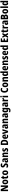

<svg xmlns="http://www.w3.org/2000/svg" viewBox="8866 -9674 1048 18820"><g transform="rotate(-90 9390.0 -264.0)"><path d="M625 0H434L209 -488H205Q209 -436 211 -390Q213 -344 213 -309V0H68V-714H258L482 -236H486Q483 -285 481 -329Q479 -373 479 -409V-714H625Z M1194 -276Q1194 -197 1170 -132Q1146 -67 1094.5 -28.5Q1043 10 961 10Q886 10 834.5 -28Q783 -66 756.5 -131Q730 -196 730 -276Q730 -360 755.5 -424Q781 -488 832.5 -524Q884 -560 964 -560Q1067 -560 1130.5 -486.5Q1194 -413 1194 -276ZM884 -275Q884 -196 902.5 -155Q921 -114 963 -114Q1004 -114 1022 -154.5Q1040 -195 1040 -276Q1040 -356 1022 -395.5Q1004 -435 962 -435Q921 -435 902.5 -395.5Q884 -356 884 -275Z M1504 -118Q1522 -118 1540 -122.5Q1558 -127 1578 -136V-18Q1553 -5 1523 2.5Q1493 10 1457 10Q1381 10 1343 -33Q1305 -76 1305 -173V-428H1246V-503L1317 -546L1355 -663H1457V-550H1571V-428H1457V-177Q1457 -118 1504 -118Z M2101 -276Q2101 -197 2077 -132Q2053 -67 2001.5 -28.5Q1950 10 1868 10Q1793 10 1741.5 -28Q1690 -66 1663.5 -131Q1637 -196 1637 -276Q1637 -360 1662.5 -424Q1688 -488 1739.5 -524Q1791 -560 1871 -560Q1974 -560 2037.5 -486.5Q2101 -413 2101 -276ZM1791 -275Q1791 -196 1809.5 -155Q1828 -114 1870 -114Q1911 -114 1929 -154.5Q1947 -195 1947 -276Q1947 -356 1929 -395.5Q1911 -435 1869 -435Q1828 -435 1809.5 -395.5Q1791 -356 1791 -275Z M2793 -211Q2793 -147 2765.5 -97Q2738 -47 2686 -18.5Q2634 10 2560 10Q2509 10 2465.5 0.5Q2422 -9 2378 -32V-187Q2422 -161 2469 -146Q2516 -131 2557 -131Q2597 -131 2615.5 -149.5Q2634 -168 2634 -197Q2634 -217 2625 -233Q2616 -249 2593 -266Q2570 -283 2530 -305Q2488 -329 2454.5 -356Q2421 -383 2402 -421.5Q2383 -460 2383 -519Q2383 -614 2442 -669Q2501 -724 2606 -724Q2655 -724 2701 -711Q2747 -698 2792 -675L2747 -542Q2668 -585 2608 -585Q2574 -585 2557 -568.5Q2540 -552 2540 -527Q2540 -504 2549.5 -488.5Q2559 -473 2582.5 -457Q2606 -441 2649 -417Q2719 -378 2756 -332Q2793 -286 2793 -211Z M3098 -560Q3187 -560 3236 -510.5Q3285 -461 3285 -363V0H3176L3150 -73H3146Q3118 -30 3084.5 -10Q3051 10 2996 10Q2949 10 2917.5 -13.5Q2886 -37 2870.5 -76.5Q2855 -116 2855 -165Q2855 -252 2906.5 -295.5Q2958 -339 3056 -343L3133 -346V-364Q3133 -442 3070 -442Q3017 -442 2943 -402L2901 -511Q2941 -535 2991 -547.5Q3041 -560 3098 -560ZM3094 -249Q3049 -247 3028.5 -227Q3008 -207 3008 -171Q3008 -107 3058 -107Q3090 -107 3111.5 -133Q3133 -159 3133 -203V-251Z M3682 -560Q3757 -560 3800 -509.5Q3843 -459 3843 -360V0H3691V-315Q3691 -371 3678 -400Q3665 -429 3631 -429Q3586 -429 3569.5 -388.5Q3553 -348 3553 -256V0H3401V-550H3519L3537 -480H3545Q3587 -560 3682 -560Z M4292 -165Q4292 -80 4241.5 -35Q4191 10 4095 10Q4050 10 4010.5 3Q3971 -4 3934 -21V-159Q3968 -140 4008.5 -127Q4049 -114 4085 -114Q4142 -114 4142 -155Q4142 -167 4136 -177.5Q4130 -188 4110 -200.5Q4090 -213 4049 -232Q3992 -260 3962.5 -299.5Q3933 -339 3933 -401Q3933 -477 3983 -518.5Q4033 -560 4121 -560Q4165 -560 4205 -548.5Q4245 -537 4286 -515L4245 -403Q4216 -420 4185.5 -431Q4155 -442 4126 -442Q4080 -442 4080 -409Q4080 -397 4086 -388Q4092 -379 4111 -367.5Q4130 -356 4169 -336Q4225 -307 4258.5 -269Q4292 -231 4292 -165Z M5102 -370Q5102 -190 5018 -95Q4934 0 4782 0H4594V-714H4795Q4941 -714 5021.5 -625.5Q5102 -537 5102 -370ZM4939 -364Q4939 -477 4902.5 -528.5Q4866 -580 4795 -580H4752V-135H4784Q4864 -135 4901.5 -191.5Q4939 -248 4939 -364Z M5408 -559Q5510 -559 5566.5 -493.5Q5623 -428 5623 -309V-231H5336Q5338 -108 5444 -108Q5485 -108 5520.5 -118Q5556 -128 5595 -150V-29Q5525 10 5425 10Q5306 10 5245.5 -62.5Q5185 -135 5185 -272Q5185 -412 5243 -485.5Q5301 -559 5408 -559ZM5412 -445Q5380 -445 5359.5 -419.5Q5339 -394 5337 -336H5483Q5483 -388 5464.5 -416.5Q5446 -445 5412 -445Z M5814 0 5645 -550H5803L5874 -258Q5880 -233 5884.5 -206Q5889 -179 5891 -151H5895Q5896 -174 5900.5 -200.5Q5905 -227 5911 -255L5986 -550H6144L5974 0Z M6419 -560Q6508 -560 6557 -510.5Q6606 -461 6606 -363V0H6497L6471 -73H6467Q6439 -30 6405.5 -10Q6372 10 6317 10Q6270 10 6238.5 -13.5Q6207 -37 6191.5 -76.5Q6176 -116 6176 -165Q6176 -252 6227.5 -295.5Q6279 -339 6377 -343L6454 -346V-364Q6454 -442 6391 -442Q6338 -442 6264 -402L6222 -511Q6262 -535 6312 -547.5Q6362 -560 6419 -560ZM6415 -249Q6370 -247 6349.5 -227Q6329 -207 6329 -171Q6329 -107 6379 -107Q6411 -107 6432.5 -133Q6454 -159 6454 -203V-251Z M7003 -560Q7078 -560 7121 -509.5Q7164 -459 7164 -360V0H7012V-315Q7012 -371 6999 -400Q6986 -429 6952 -429Q6907 -429 6890.5 -388.5Q6874 -348 6874 -256V0H6722V-550H6840L6858 -480H6866Q6908 -560 7003 -560Z M7496 -560Q7585 -560 7634 -510.5Q7683 -461 7683 -363V0H7574L7548 -73H7544Q7516 -30 7482.5 -10Q7449 10 7394 10Q7347 10 7315.5 -13.5Q7284 -37 7268.5 -76.5Q7253 -116 7253 -165Q7253 -252 7304.5 -295.5Q7356 -339 7454 -343L7531 -346V-364Q7531 -442 7468 -442Q7415 -442 7341 -402L7299 -511Q7339 -535 7389 -547.5Q7439 -560 7496 -560ZM7492 -249Q7447 -247 7426.5 -227Q7406 -207 7406 -171Q7406 -107 7456 -107Q7488 -107 7509.5 -133Q7531 -159 7531 -203V-251Z M7953 -560Q7997 -560 8027 -541Q8057 -522 8080 -480H8087L8099 -550H8230V-26Q8230 103 8168.5 171.5Q8107 240 7975 240Q7876 240 7803 203V73Q7847 95 7887.5 105Q7928 115 7971 115Q8022 115 8050 91Q8078 67 8078 12V3Q8078 -13 8079.5 -34Q8081 -55 8083 -72H8078Q8056 -30 8025 -10Q7994 10 7949 10Q7869 10 7823 -64.5Q7777 -139 7777 -272Q7777 -408 7824 -484Q7871 -560 7953 -560ZM8002 -432Q7931 -432 7931 -270Q7931 -117 8004 -117Q8044 -117 8063 -150Q8082 -183 8082 -254V-280Q8082 -360 8063.5 -396Q8045 -432 8002 -432Z M8563 -560Q8652 -560 8701 -510.5Q8750 -461 8750 -363V0H8641L8615 -73H8611Q8583 -30 8549.5 -10Q8516 10 8461 10Q8414 10 8382.5 -13.5Q8351 -37 8335.5 -76.5Q8320 -116 8320 -165Q8320 -252 8371.5 -295.5Q8423 -339 8521 -343L8598 -346V-364Q8598 -442 8535 -442Q8482 -442 8408 -402L8366 -511Q8406 -535 8456 -547.5Q8506 -560 8563 -560ZM8559 -249Q8514 -247 8493.5 -227Q8473 -207 8473 -171Q8473 -107 8523 -107Q8555 -107 8576.5 -133Q8598 -159 8598 -203V-251Z M9139 -560Q9162 -560 9187 -554L9174 -397Q9155 -404 9124 -404Q9077 -404 9048 -373Q9019 -342 9019 -278V0H8867V-550H8982L9005 -460H9012Q9029 -498 9062.5 -529Q9096 -560 9139 -560Z M9333 -768Q9372 -768 9393.5 -749Q9415 -730 9415 -689Q9415 -648 9393 -629.5Q9371 -611 9333 -611Q9295 -611 9273 -629.5Q9251 -648 9251 -689Q9251 -731 9272 -749.5Q9293 -768 9333 -768ZM9409 -550V0H9257V-550Z M10011 -590Q9948 -590 9915 -525.5Q9882 -461 9882 -355Q9882 -242 9916 -183.5Q9950 -125 10018 -125Q10055 -125 10090 -136.5Q10125 -148 10161 -166V-28Q10088 10 9996 10Q9859 10 9788.5 -86.5Q9718 -183 9718 -356Q9718 -464 9751.5 -547Q9785 -630 9848.5 -677Q9912 -724 10003 -724Q10099 -724 10185 -676L10140 -548Q10109 -566 10077.5 -578Q10046 -590 10011 -590Z M10713 -276Q10713 -197 10689 -132Q10665 -67 10613.5 -28.5Q10562 10 10480 10Q10405 10 10353.5 -28Q10302 -66 10275.5 -131Q10249 -196 10249 -276Q10249 -360 10274.5 -424Q10300 -488 10351.5 -524Q10403 -560 10483 -560Q10586 -560 10649.5 -486.5Q10713 -413 10713 -276ZM10403 -275Q10403 -196 10421.5 -155Q10440 -114 10482 -114Q10523 -114 10541 -154.5Q10559 -195 10559 -276Q10559 -356 10541 -395.5Q10523 -435 10481 -435Q10440 -435 10421.5 -395.5Q10403 -356 10403 -275Z M11091 -560Q11166 -560 11209 -509.5Q11252 -459 11252 -360V0H11100V-315Q11100 -371 11087 -400Q11074 -429 11040 -429Q10995 -429 10978.5 -388.5Q10962 -348 10962 -256V0H10810V-550H10928L10946 -480H10954Q10996 -560 11091 -560Z M11522 10Q11440 10 11393.5 -65Q11347 -140 11347 -275Q11347 -411 11393.5 -485.5Q11440 -560 11520 -560Q11564 -560 11595.5 -539Q11627 -518 11649 -479H11654Q11652 -509 11650 -536Q11648 -563 11648 -584V-760H11800V0H11680L11656 -61H11648Q11624 -26 11595.5 -8Q11567 10 11522 10ZM11573 -115Q11614 -115 11632.5 -150Q11651 -185 11652 -260V-286Q11652 -360 11634 -395.5Q11616 -431 11573 -431Q11501 -431 11501 -276Q11501 -194 11520 -154.5Q11539 -115 11573 -115Z M12119 -559Q12221 -559 12277.5 -493.5Q12334 -428 12334 -309V-231H12047Q12049 -108 12155 -108Q12196 -108 12231.5 -118Q12267 -128 12306 -150V-29Q12236 10 12136 10Q12017 10 11956.5 -62.5Q11896 -135 11896 -272Q11896 -412 11954 -485.5Q12012 -559 12119 -559ZM12123 -445Q12091 -445 12070.5 -419.5Q12050 -394 12048 -336H12194Q12194 -388 12175.5 -416.5Q12157 -445 12123 -445Z M12708 -560Q12783 -560 12826 -509.5Q12869 -459 12869 -360V0H12717V-315Q12717 -371 12704 -400Q12691 -429 12657 -429Q12612 -429 12595.5 -388.5Q12579 -348 12579 -256V0H12427V-550H12545L12563 -480H12571Q12613 -560 12708 -560Z M13318 -165Q13318 -80 13267.5 -35Q13217 10 13121 10Q13076 10 13036.5 3Q12997 -4 12960 -21V-159Q12994 -140 13034.5 -127Q13075 -114 13111 -114Q13168 -114 13168 -155Q13168 -167 13162 -177.5Q13156 -188 13136 -200.5Q13116 -213 13075 -232Q13018 -260 12988.5 -299.5Q12959 -339 12959 -401Q12959 -477 13009 -518.5Q13059 -560 13147 -560Q13191 -560 13231 -548.5Q13271 -537 13312 -515L13271 -403Q13242 -420 13211.5 -431Q13181 -442 13152 -442Q13106 -442 13106 -409Q13106 -397 13112 -388Q13118 -379 13137 -367.5Q13156 -356 13195 -336Q13251 -307 13284.5 -269Q13318 -231 13318 -165Z M13608 -559Q13710 -559 13766.5 -493.5Q13823 -428 13823 -309V-231H13536Q13538 -108 13644 -108Q13685 -108 13720.5 -118Q13756 -128 13795 -150V-29Q13725 10 13625 10Q13506 10 13445.5 -62.5Q13385 -135 13385 -272Q13385 -412 13443 -485.5Q13501 -559 13608 -559ZM13612 -445Q13580 -445 13559.5 -419.5Q13539 -394 13537 -336H13683Q13683 -388 13664.5 -416.5Q13646 -445 13612 -445Z M14069 10Q13987 10 13940.5 -65Q13894 -140 13894 -275Q13894 -411 13940.5 -485.5Q13987 -560 14067 -560Q14111 -560 14142.5 -539Q14174 -518 14196 -479H14201Q14199 -509 14197 -536Q14195 -563 14195 -584V-760H14347V0H14227L14203 -61H14195Q14171 -26 14142.5 -8Q14114 10 14069 10ZM14120 -115Q14161 -115 14179.5 -150Q14198 -185 14199 -260V-286Q14199 -360 14181 -395.5Q14163 -431 14120 -431Q14048 -431 14048 -276Q14048 -194 14067 -154.5Q14086 -115 14120 -115Z M15036 0H14678V-714H15036V-582H14836V-436H15021V-304H14836V-134H15036Z M15231 -281 15093 -550H15260L15330 -391L15400 -550H15567L15429 -280L15573 0H15406L15328 -170L15252 0H15087Z M15851 -118Q15869 -118 15887 -122.5Q15905 -127 15925 -136V-18Q15900 -5 15870 2.5Q15840 10 15804 10Q15728 10 15690 -33Q15652 -76 15652 -173V-428H15593V-503L15664 -546L15702 -663H15804V-550H15918V-428H15804V-177Q15804 -118 15851 -118Z M16279 -560Q16302 -560 16327 -554L16314 -397Q16295 -404 16264 -404Q16217 -404 16188 -373Q16159 -342 16159 -278V0H16007V-550H16122L16145 -460H16152Q16169 -498 16202.5 -529Q16236 -560 16279 -560Z M16597 -560Q16686 -560 16735 -510.5Q16784 -461 16784 -363V0H16675L16649 -73H16645Q16617 -30 16583.5 -10Q16550 10 16495 10Q16448 10 16416.5 -13.5Q16385 -37 16369.5 -76.5Q16354 -116 16354 -165Q16354 -252 16405.5 -295.5Q16457 -339 16555 -343L16632 -346V-364Q16632 -442 16569 -442Q16516 -442 16442 -402L16400 -511Q16440 -535 16490 -547.5Q16540 -560 16597 -560ZM16593 -249Q16548 -247 16527.5 -227Q16507 -207 16507 -171Q16507 -107 16557 -107Q16589 -107 16610.5 -133Q16632 -159 16632 -203V-251Z M17117 -714Q17242 -714 17303 -671Q17364 -628 17364 -536Q17364 -474 17336.5 -432Q17309 -390 17264 -379V-374Q17318 -359 17347.5 -319.5Q17377 -280 17377 -208Q17377 -112 17314.5 -56Q17252 0 17144 0H16909V-714ZM17120 -432Q17204 -432 17204 -514Q17204 -587 17117 -587H17067V-432ZM17067 -309V-130H17130Q17175 -130 17195 -153.5Q17215 -177 17215 -221Q17215 -262 17193.5 -285.5Q17172 -309 17126 -309Z M17923 -276Q17923 -197 17899 -132Q17875 -67 17823.5 -28.5Q17772 10 17690 10Q17615 10 17563.5 -28Q17512 -66 17485.5 -131Q17459 -196 17459 -276Q17459 -360 17484.5 -424Q17510 -488 17561.5 -524Q17613 -560 17693 -560Q17796 -560 17859.5 -486.5Q17923 -413 17923 -276ZM17613 -275Q17613 -196 17631.5 -155Q17650 -114 17692 -114Q17733 -114 17751 -154.5Q17769 -195 17769 -276Q17769 -356 17751 -395.5Q17733 -435 17691 -435Q17650 -435 17631.5 -395.5Q17613 -356 17613 -275Z M18172 0H18020V-760H18172Z M18443 10Q18361 10 18314.5 -65Q18268 -140 18268 -275Q18268 -411 18314.5 -485.5Q18361 -560 18441 -560Q18485 -560 18516.5 -539Q18548 -518 18570 -479H18575Q18573 -509 18571 -536Q18569 -563 18569 -584V-760H18721V0H18601L18577 -61H18569Q18545 -26 18516.5 -8Q18488 10 18443 10ZM18494 -115Q18535 -115 18553.5 -150Q18572 -185 18573 -260V-286Q18573 -360 18555 -395.5Q18537 -431 18494 -431Q18422 -431 18422 -276Q18422 -194 18441 -154.5Q18460 -115 18494 -115Z"/></g></svg>

Font: Noto Sans Devanagari Condensed ExtraBold
Style: Regular
Weight: 800
Width: 3
Designer: Jelle Bosma - Monotype Design Team
Foundry: Monotype Imaging Inc.
Version: Version 2.004; ttfautohint (v1.8.4.7-5d5b)